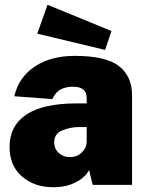

<svg xmlns="http://www.w3.org/2000/svg" viewBox="-20 -774 613 804"><path d="M20 -159Q20 -247 90 -294Q160 -341 302 -341H343V-363Q343 -388 328.5 -399.5Q314 -411 284 -411Q257 -411 235 -400Q213 -389 199 -359L40 -371Q58 -450 125 -495Q192 -540 293 -540Q424 -540 478.5 -497Q533 -454 533 -375V0H368L353 -62Q336 -30 296 -10Q256 10 203 10Q124 10 72 -35Q20 -80 20 -159ZM343 -179V-242H311Q275 -242 241 -228Q207 -214 207 -179Q207 -150 226.5 -133Q246 -116 273 -116Q302 -116 322 -135Q342 -154 343 -179ZM447 -644 420 -565 136 -633 179 -754Z"/></svg>

Font: Morrison Black
Style: Regular
Weight: 900
Designer: Pablo Impallari, Rodrigo Fuenzalida (Modified by Dan O. Williams)
Version: Version 0.03;June 6, 2019;FontCreator 11.5.0.2425 64-bit; tt